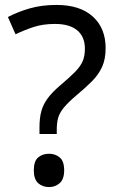

<svg xmlns="http://www.w3.org/2000/svg" viewBox="-20 -744 474 778"><path d="M140 -228Q140 -266 147.5 -293.5Q155 -321 173.5 -346Q192 -371 224 -398Q263 -431 284.5 -453Q306 -475 315 -496Q324 -517 324 -547Q324 -595 293 -621Q262 -647 203 -647Q154 -647 116 -634.5Q78 -622 43 -605L12 -675Q52 -696 100.5 -710Q149 -724 209 -724Q304 -724 356 -677Q408 -630 408 -549Q408 -504 393.5 -472.5Q379 -441 352.5 -414.5Q326 -388 290 -358Q257 -330 239.5 -309Q222 -288 216 -267.5Q210 -247 210 -218V-201H140ZM117 -54Q117 -91 134.5 -106Q152 -121 179 -121Q204 -121 222 -106Q240 -91 240 -54Q240 -18 222 -2Q204 14 179 14Q152 14 134.5 -2Q117 -18 117 -54Z"/></svg>

Font: Noto Sans Meroitic
Style: Regular
Weight: 400
Designer: Monotype Design Team
Foundry: Monotype Imaging Inc.
Version: Version 2.002; ttfautohint (v1.8.4.7-5d5b)